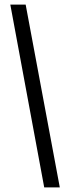

<svg xmlns="http://www.w3.org/2000/svg" viewBox="-20 -763 306 838"><path d="M173 55 25 -743H92L241 55Z"/></svg>

Font: Saira ExtraCondensed Medium
Style: Regular
Weight: 500
Width: 2
Designer: Hector Gatti with collaboration of the Omnibus-Type team
Foundry: Omnibus-Type
Version: Version 1.101